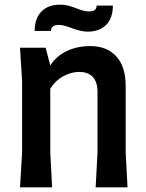

<svg xmlns="http://www.w3.org/2000/svg" viewBox="-20 -805 628 825"><path d="M399 -150V-410Q399 -452 379 -474Q359 -496 320 -496Q287 -496 253 -478Q219 -460 196 -424V-150L204 0H66L75 -150V-455L66 -600H176L196 -524Q223 -565 267.5 -586Q312 -607 368 -607Q439 -607 479.5 -563Q520 -519 520 -435V-150L528 0H391ZM238 -785Q257 -785 272.5 -781Q288 -777 309 -769Q341 -756 360 -756Q379 -756 387 -762Q395 -768 395 -781H465Q465 -727 436 -698Q407 -669 356 -669Q328 -669 286 -685Q253 -698 234 -698Q199 -698 199 -672H129Q129 -726 158 -755.5Q187 -785 238 -785Z"/></svg>

Font: Farro Medium
Style: Regular
Weight: 500
Designer: Aceler Chua
Foundry: Grayscale Limited
Version: Version 1.101